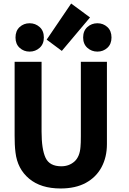

<svg xmlns="http://www.w3.org/2000/svg" viewBox="-20 -1049 735 1090"><path d="M587 -231V-698H439V-302Q439 -294 439 -276Q439 -258 438.5 -240.5Q438 -223 437 -216Q433 -159 402.5 -132Q372 -105 328 -105Q261 -105 238.5 -153.5Q216 -202 216 -302V-698H63V-279Q63 -254 64 -230Q65 -206 68 -183Q79 -90 145.5 -34.5Q212 21 324 21Q409 21 467.5 -11Q526 -43 556.5 -100Q587 -157 587 -231ZM245 -824 331 -760 491 -950 384 -1029ZM229 -836Q229 -874 205 -895.5Q181 -917 148 -917Q115 -917 91.5 -895.5Q68 -874 68 -836Q68 -799 91.5 -777.5Q115 -756 148 -756Q181 -756 205 -777.5Q229 -799 229 -836ZM613 -836Q613 -874 589.5 -895.5Q566 -917 533 -917Q500 -917 476 -895.5Q452 -874 452 -836Q452 -799 476 -777.5Q500 -756 533 -756Q566 -756 589.5 -777.5Q613 -799 613 -836Z"/></svg>

Font: Repo Bold
Style: Bold
Weight: 700
Designer: Stefan Peev
Foundry: Context Ltd
Version: Version 1.502